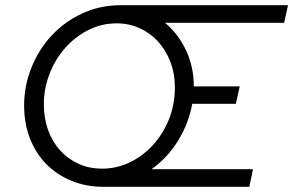

<svg xmlns="http://www.w3.org/2000/svg" viewBox="-20 -720 1130 740"><path d="M378 0Q313 0 257 -22.5Q201 -45 160 -86Q119 -127 96 -185Q73 -243 73 -314Q73 -389 101 -459Q129 -529 178.5 -582.5Q228 -636 296.5 -668Q365 -700 447 -700H1090Q1086 -683 1082.5 -666Q1079 -649 1075 -632H616Q667 -590 697 -526Q727 -462 727 -387H904Q900 -370 896.5 -353.5Q893 -337 889 -320H721Q707 -243 665.5 -176.5Q624 -110 564 -68H955Q951 -51 948 -34Q945 -17 941 0ZM374 -70Q429 -70 479.5 -94Q530 -118 569 -160.5Q608 -203 631 -260Q654 -317 654 -383Q654 -437 636.5 -482Q619 -527 589 -560Q559 -593 518 -611.5Q477 -630 430 -630Q371 -630 320 -604Q269 -578 231 -535Q193 -492 171 -435.5Q149 -379 149 -318Q149 -264 165.5 -218.5Q182 -173 212 -140Q242 -107 283 -88.5Q324 -70 374 -70Z"/></svg>

Font: Rosa Sans Light
Style: Italic
Weight: 300
Italic angle: -12°
Designer: Pentagram / MCKL
Foundry: Pentagram / MCKL
Version: Version 1.005;September 16, 2019;FontCreator 11.5.0.2425 64-